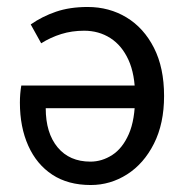

<svg xmlns="http://www.w3.org/2000/svg" viewBox="-20 -518 536 550"><path d="M240 12Q175 12 130 -17.5Q85 -47 61 -100.5Q37 -154 37 -224Q37 -237 38 -249Q39 -261 41 -273H391V-208H111Q111 -137 145 -96Q179 -55 239 -55Q272 -55 301.5 -74Q331 -93 349 -134Q367 -175 367 -242Q367 -305 348 -346.5Q329 -388 296 -409Q263 -430 221 -430Q186 -430 155.5 -420.5Q125 -411 98 -394L68 -448Q101 -471 140.5 -484.5Q180 -498 231 -498Q293 -498 342.5 -468Q392 -438 421 -381Q450 -324 450 -243Q450 -164 421 -106.5Q392 -49 344 -18.5Q296 12 240 12Z"/></svg>

Font: Source Sans 3 ExtraLight
Style: Regular
Weight: 400
Version: Version 3.052;hotconv 1.1.0;makeotfexe 2.6.0